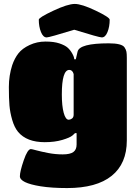

<svg xmlns="http://www.w3.org/2000/svg" viewBox="-20 -800 699 975"><path d="M369 -124H361L348 -112Q335 -101 296.5 -89.5Q258 -78 207 -78Q116 -78 72 -130Q53 -153 42 -191Q31 -229 28 -264.5Q25 -300 25 -358Q25 -416 42 -469Q54 -504 73.5 -529Q93 -554 130.5 -571.5Q168 -589 211 -589Q254 -589 282 -579.5Q310 -570 323.5 -558Q337 -546 347 -528Q357 -510 357 -499H365L374 -538Q384 -580 532 -580Q598 -580 612 -560Q620 -548 622 -537.5Q624 -527 624 -506V-87Q624 31 547 93Q470 155 321 155Q242 155 186 146Q81 129 81 95Q81 71 100.5 14Q120 -43 137 -43Q141 -43 165 -36.5Q189 -30 225 -23Q261 -16 298.5 -16Q336 -16 352.5 -28Q369 -40 369 -66ZM332 -445Q294 -445 294 -320Q294 -262 303.5 -227Q313 -192 329 -192Q337 -192 345.5 -198Q354 -204 354 -218V-424Q348 -445 332 -445ZM537 -700Q537 -665 526 -637.5Q515 -610 497 -610Q483 -610 357 -649Q230 -610 217 -610Q199 -610 188 -637.5Q177 -665 177 -700Q177 -711 250.5 -745.5Q324 -780 359.5 -780Q395 -780 466 -746Q537 -712 537 -700Z"/></svg>

Font: Titan One
Style: Regular
Weight: 400
Designer: Rodrigo Fuenzalida
Foundry: Rodrigo Fuenzalida
Version: Version 1.001